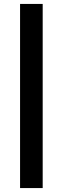

<svg xmlns="http://www.w3.org/2000/svg" viewBox="-20 -762 319 976"><path d="M82 194H197V-742H82Z"/></svg>

Font: Chess Sans SemiBold
Style: Regular
Weight: 600
Designer: Wolf Bōese
Foundry: Wolf Bōese
Version: Version 7.223;Glyphs 3.3 (3306)